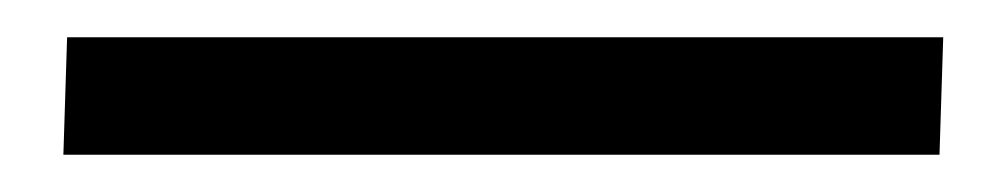

<svg xmlns="http://www.w3.org/2000/svg" viewBox="-20 20 539 103"><path d="M14 103 16 40H486L484 103Z"/></svg>

Font: Literata 36pt
Style: Italic
Weight: 400
Italic angle: -2°
Designer: Latin by Veronika Burian and Jose Scaglione. Greek by Irene Vlachou. Cyrillic by Vera Evstafieva
Foundry: TypeTogether
Version: Version 3.002